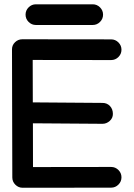

<svg xmlns="http://www.w3.org/2000/svg" viewBox="-20 -885 630 906"><path d="M36.6 -652.3Q36.6 -671.9 51 -685.8Q65.4 -699.7 85.4 -699.7L503.9 -699.2H504.4Q524.4 -699.2 538.8 -684.8Q553.2 -670.4 553.2 -650.4Q553.2 -630.4 538.8 -616Q524.4 -601.6 504.4 -601.6H503.9L134.3 -602.1L134.8 -401.9L463.9 -399.4Q484.9 -399.4 498.8 -384.8Q512.7 -370.1 512.7 -347.2Q512.7 -327.6 497.6 -314.2Q482.4 -300.8 463.9 -300.8H463.4L135.3 -303.2L135.7 -96.7L503.9 -97.2H504.4Q524.4 -97.2 538.8 -82.8Q553.2 -68.4 553.2 -48.3Q553.2 -28.3 538.8 -13.9Q524.4 0.5 504.4 0.5H503.9L86.9 1Q66.9 1 52.5 -13.4Q38.1 -27.8 38.1 -47.4ZM149.4 -864.7H417.5Q437.5 -864.7 451.9 -850.3Q466.3 -835.9 466.3 -815.9Q466.3 -795.9 451.9 -781.5Q437.5 -767.1 417.5 -767.1H149.4Q129.4 -767.1 115 -781.5Q100.6 -795.9 100.6 -815.9Q100.6 -835.9 115 -850.3Q129.4 -864.7 149.4 -864.7Z"/></svg>

Font: Manjari
Style: Bold
Weight: 700
Designer: Santhosh Thottingal <santhosh.thottingal@gmail.com>
Version: Version 2.000